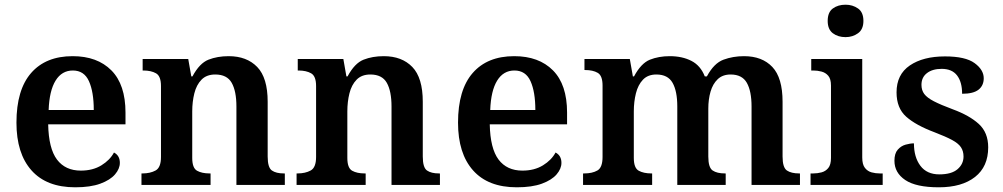

<svg xmlns="http://www.w3.org/2000/svg" viewBox="-20 -787 4267 817"><path d="M300 10Q178 10 114 -62Q50 -134 50 -265Q50 -405 112.5 -476.5Q175 -548 289 -548Q394 -548 454 -487.5Q514 -427 514 -308V-258H185Q187 -155 222.5 -108Q258 -61 324 -61Q375 -61 411.5 -83.5Q448 -106 465 -138Q490 -125 490 -94Q490 -69 469.5 -45Q449 -21 407 -5.5Q365 10 300 10ZM379 -319Q379 -396 358.5 -441.5Q338 -487 290 -487Q243 -487 216.5 -444Q190 -401 187 -319Z M582 0V-49H586Q619 -49 642 -61.5Q665 -74 665 -119V-421Q665 -463 644 -475Q623 -487 590 -487H587V-536H781L794 -462H799Q829 -518 867 -533Q905 -548 953 -548Q1030 -548 1074.5 -502Q1119 -456 1119 -354V-121Q1119 -74 1137 -61.5Q1155 -49 1188 -49H1192V0H986V-334Q986 -399 966 -434.5Q946 -470 896 -470Q859 -470 837.5 -448Q816 -426 807 -390Q798 -354 798 -313V-115Q798 -72 818.5 -60.5Q839 -49 872 -49H876V0Z M1242 0V-49H1246Q1279 -49 1302 -61.5Q1325 -74 1325 -119V-421Q1325 -463 1304 -475Q1283 -487 1250 -487H1247V-536H1441L1454 -462H1459Q1489 -518 1527 -533Q1565 -548 1613 -548Q1690 -548 1734.5 -502Q1779 -456 1779 -354V-121Q1779 -74 1797 -61.5Q1815 -49 1848 -49H1852V0H1646V-334Q1646 -399 1626 -434.5Q1606 -470 1556 -470Q1519 -470 1497.5 -448Q1476 -426 1467 -390Q1458 -354 1458 -313V-115Q1458 -72 1478.5 -60.5Q1499 -49 1532 -49H1536V0Z M2179 10Q2057 10 1993 -62Q1929 -134 1929 -265Q1929 -405 1991.5 -476.5Q2054 -548 2168 -548Q2273 -548 2333 -487.5Q2393 -427 2393 -308V-258H2064Q2066 -155 2101.5 -108Q2137 -61 2203 -61Q2254 -61 2290.5 -83.5Q2327 -106 2344 -138Q2369 -125 2369 -94Q2369 -69 2348.5 -45Q2328 -21 2286 -5.5Q2244 10 2179 10ZM2258 -319Q2258 -396 2237.5 -441.5Q2217 -487 2169 -487Q2122 -487 2095.5 -444Q2069 -401 2066 -319Z M2461 0V-49H2466Q2500 -49 2522 -61.5Q2544 -74 2544 -119V-423Q2544 -465 2523.5 -477Q2503 -489 2470 -489H2467V-536H2660L2673 -462H2678Q2708 -518 2745.5 -533Q2783 -548 2830 -548Q2883 -548 2922 -528Q2961 -508 2979 -462H2988Q3018 -518 3058.5 -533Q3099 -548 3146 -548Q3223 -548 3266.5 -502Q3310 -456 3310 -354V-121Q3310 -74 3328.5 -61.5Q3347 -49 3381 -49H3384V0H3178V-334Q3178 -399 3158 -434.5Q3138 -470 3089 -470Q3055 -470 3034 -450Q3013 -430 3003.5 -397Q2994 -364 2994 -325V-121Q2994 -74 3012.5 -61.5Q3031 -49 3065 -49H3068V0H2862V-334Q2862 -399 2842 -434.5Q2822 -470 2773 -470Q2737 -470 2716 -448Q2695 -426 2686 -390Q2677 -354 2677 -313V-115Q2677 -72 2698 -60.5Q2719 -49 2752 -49H2755V0Z M3578 -629Q3546 -629 3524 -645.5Q3502 -662 3502 -698Q3502 -735 3524 -751Q3546 -767 3578 -767Q3608 -767 3631 -751Q3654 -735 3654 -698Q3654 -662 3631 -645.5Q3608 -629 3578 -629ZM3429 0V-49H3441Q3458 -49 3475.5 -53.5Q3493 -58 3504.5 -72Q3516 -86 3516 -115V-423Q3516 -451 3504.5 -464.5Q3493 -478 3475.5 -482.5Q3458 -487 3441 -487H3432V-536H3649V-117Q3649 -87 3660.5 -72.5Q3672 -58 3689 -53.5Q3706 -49 3723 -49H3736V0Z M3975 10Q3878 10 3832 -21Q3786 -52 3786 -103Q3786 -134 3800 -150Q3814 -166 3833.5 -171.5Q3853 -177 3869 -177Q3869 -118 3896.5 -81.5Q3924 -45 3977 -45Q4029 -45 4054.5 -67Q4080 -89 4080 -121Q4080 -144 4069 -160.5Q4058 -177 4031 -191.5Q4004 -206 3957 -224Q3877 -254 3836 -290.5Q3795 -327 3795 -394Q3795 -470 3851.5 -508.5Q3908 -547 4001 -547Q4088 -547 4127 -518.5Q4166 -490 4166 -454Q4166 -423 4144 -405.5Q4122 -388 4074 -388Q4074 -438 4052.5 -466Q4031 -494 3987 -494Q3948 -494 3924.5 -476Q3901 -458 3901 -426Q3901 -403 3913 -387Q3925 -371 3954 -356Q3983 -341 4034 -322Q4105 -296 4145 -259.5Q4185 -223 4185 -160Q4185 -78 4129 -34Q4073 10 3975 10Z"/></svg>

Font: Noto Serif Tibetan SemiBold
Style: Regular
Weight: 600
Designer: Monotype Design Team
Foundry: Monotype Imaging Inc.
Version: Version 2.103; ttfautohint (v1.8.4.7-5d5b)